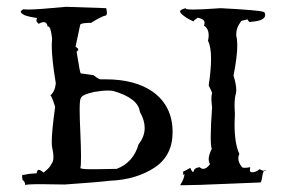

<svg xmlns="http://www.w3.org/2000/svg" viewBox="-20 -537 853 564"><path d="M523 7Q554 7 645 3Q741 -1 744.5 -1Q748 -1 750.5 -19.5Q753 -38 761 -38Q760 -35 757 -35Q752 -35 742 -40Q733 -31 720 -31Q714 -31 714 -38L715 -46Q705 -44 699 -44Q693 -44 691 -46Q680 -59 680 -72Q680 -78 683 -85Q669 -115 669 -173L670 -202L669 -225Q669 -251 673 -262Q674 -267 674 -273Q674 -289 666 -315Q677 -371 677 -404Q677 -421 674 -432V-437Q674 -456 688 -474H687Q687 -476 707 -480Q711 -472 715 -472L718 -473Q759 -476 759 -493Q759 -501 754 -502Q744 -507 628 -513Q574 -509 548 -509Q526 -509 526 -512V-513Q509 -509 509 -503Q509 -499 520.5 -490Q532 -481 551 -473Q549 -473 549 -475Q549 -477 561 -485Q581 -481 581 -470Q581 -466 579 -462Q593 -453 593 -433Q593 -426 591 -417Q600 -400 600 -364Q600 -332 593 -286Q602 -269 603 -263Q601 -258 601 -247Q601 -237 603 -222Q599 -167 599 -136Q599 -108 602 -100Q593 -81 593 -69Q593 -61 597 -55Q587 -41 577 -41Q572 -41 566 -46Q549 -43 549 -33L547 -32Q544 -32 539 -44Q520 -33 518 -33V-23L522 -26Q521 -11 509 7ZM53 7Q56 4 101 4L170 5Q271 -2 302 -6Q381 -9 436 -46Q487 -81 487 -149Q487 -226 428 -268Q376 -304 290 -304H275Q270 -304 255 -316Q219 -321 217 -321.5Q215 -322 205 -385Q210 -389 210 -391Q210 -394 206 -395L210 -393Q210 -394 202 -400Q214 -458 215.5 -464Q217 -470 250 -470L249 -471Q281 -490 287.5 -490.5Q294 -491 294 -499Q294 -505 292 -513L174 -517Q91 -509 63 -509Q52 -509 49 -510Q41 -506 41 -502Q41 -499 49 -494Q57 -489 89 -484Q87 -480 87 -477Q87 -472 94 -467Q102 -472 108 -472Q118 -472 120 -459H122Q129 -459 133 -424L132 -404Q132 -363 144 -292Q141 -267 128 -257Q132 -255 142 -223Q132 -152 132 -120Q132 -106 134 -100Q137 -86 137 -76Q137 -61 130 -54Q128 -46 108 -30Q99 -38 94 -38Q89 -38 88 -29L87 -28H89Q64 -27 54 -24L48 -23Q46 -23 46 -24L48 -26Q45 -25 45 -18L46 -9Q54 -2 54 4ZM269 -40Q258 -40 240.5 -40Q223 -40 216 -43Q218 -50 218 -76Q218 -103 216 -148Q214 -189 214 -214Q214 -243 217 -248Q220 -259 257 -267Q280 -271 296 -271Q305 -271 312 -270Q386 -249 391 -208Q405 -184 405 -161Q405 -136 387 -113Q372 -60 323 -41Z"/></svg>

Font: Xiaobo Songti 小帛宋体
Style: Regular
Weight: 400
Version: Version 1.501;March 17, 2024;FontCreator 14.0.0.2814 64-bit